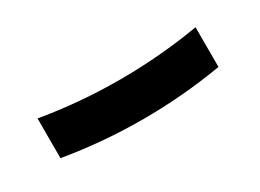

<svg xmlns="http://www.w3.org/2000/svg" viewBox="-22 -533 544 402"><g transform="rotate(-30 250.0 -332.0)"><path d="M250 -276Q202 -276 154 -280Q106 -284 59 -292V-388Q106 -380 154 -376Q202 -372 250 -372Q298 -372 346 -376Q394 -380 441 -388V-292Q394 -284 346 -280Q298 -276 250 -276Z"/></g></svg>

Font: Iosevka Fixed
Style: Bold
Weight: 700
Monospace: yes
Designer: Belleve Invis
Foundry: Belleve Invis
Version: Version 32.3.0